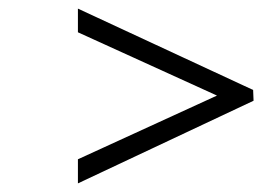

<svg xmlns="http://www.w3.org/2000/svg" viewBox="-20 -556 609 446"><path d="M161 -130V-186L484 -334L161 -481V-536L568 -347L569 -322Z"/></svg>

Font: Ibarra Real Nova
Style: Italic
Weight: 400
Italic angle: -22°
Designer: Jose Maria Ribagorda & Octavio Pardo
Foundry: Octavio Pardo
Version: Version 1.014